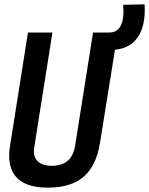

<svg xmlns="http://www.w3.org/2000/svg" viewBox="-20 -849 683 879"><path d="M199 10Q22 10 22 -137Q22 -149 23 -160Q24 -171 27 -188L108 -700H220L137 -176Q130 -135 151 -112.5Q172 -90 217 -90Q310 -90 324 -183L406 -700H519L438 -196Q421 -90 363 -40Q305 10 199 10ZM469 -621 465 -700H480Q554 -700 544 -827L642 -829Q648 -730 608.5 -675.5Q569 -621 489 -621Z"/></svg>

Font: Georama SemiCondensed SemiBold
Style: Italic
Weight: 600
Width: 4
Italic angle: -9°
Designer: Jean-Baptiste Levee
Foundry: Production Type
Version: Version 1.000